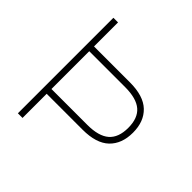

<svg xmlns="http://www.w3.org/2000/svg" viewBox="-184 -847 995 995"><g transform="rotate(45 313.5 -350.0)"><path d="M91 0V-700H125V-524H388Q488 -524 536 -478Q584 -432 584 -351Q584 -269 536 -223Q488 -177 388 -177H125V0ZM125 -212H388Q471 -212 510 -246Q549 -280 549 -351Q549 -422 510 -455.5Q471 -489 388 -489H125Z"/></g></svg>

Font: Zen Kaku Gothic Antique Light
Style: Regular
Weight: 300
Designer: Yoshimichi Ohira
Foundry: Positype
Version: Version 1.001